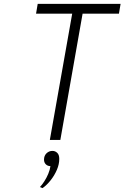

<svg xmlns="http://www.w3.org/2000/svg" viewBox="-20 -720 640 988"><path d="M236.5 0 351.5 -649.5H165.5L174 -700H600.5L592 -649.5H405L290.5 0ZM199 248 185.5 242.5Q196.5 231 208 213.2Q219.5 195.5 228.2 174.8Q237 154 239.5 135Q224.5 134.5 215.5 125.2Q206.5 116 206.5 101.5Q206.5 81.5 219.2 69Q232 56.5 250 56.5Q264 56.5 274.5 66.5Q285 76.5 285 97.5Q285 125 273 153.2Q261 181.5 241.5 206.5Q222 231.5 199 248Z"/></svg>

Font: Overpass ExtraLight
Style: Italic
Weight: 250
Italic angle: -10°
Designer: Delve Withrington, Dave Bailey, Thomas Jockin
Foundry: Delve Fonts LLC
Version: Version 4.000